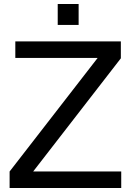

<svg xmlns="http://www.w3.org/2000/svg" viewBox="-20 -935 651 955"><path d="M581.1 -729V-645L145 -82H583V0H27.8V-82L465.8 -647H56.2V-729ZM371.1 -915V-811H267.1V-915Z"/></svg>

Font: SolaimanLipi
Style: Normal
Weight: 400
Designer: Solaiman Karim
Foundry: Al Mamun Sumon
Version: Version 2.000